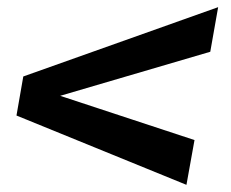

<svg xmlns="http://www.w3.org/2000/svg" viewBox="-20 -511 644 536"><path d="M500.5 5 523 -120 148 -243.5 567 -366.5 589 -491 45 -297.5 26 -188.5Z"/></svg>

Font: Anybody ExtraExpanded Medium
Style: Italic
Weight: 500
Width: 8
Italic angle: -10°
Version: Version 1.113;gftools[0.9.25]